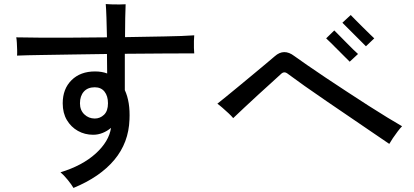

<svg xmlns="http://www.w3.org/2000/svg" viewBox="-20 -845 2040 946"><path d="M342 81Q333 65 313.5 41Q294 17 278 4Q386 -29 451.5 -88.5Q517 -148 527 -215Q508 -199 485.5 -190Q463 -181 439 -181Q398 -181 364 -200Q330 -219 309.5 -253.5Q289 -288 289 -336Q289 -407 332.5 -450Q376 -493 448 -493Q482 -493 508 -483L507 -579Q421 -578 337 -576.5Q253 -575 182.5 -574Q112 -573 64 -571Q65 -582 64.5 -599.5Q64 -617 63 -634.5Q62 -652 60 -661Q104 -660 175 -659.5Q246 -659 332 -659.5Q418 -660 507 -661Q506 -711 504.5 -757Q503 -803 501 -825Q511 -824 530 -823.5Q549 -823 568.5 -823Q588 -823 599 -824Q598 -801 597 -757Q596 -713 596 -662Q700 -664 791 -665.5Q882 -667 937 -671Q936 -661 935.5 -643.5Q935 -626 935.5 -609Q936 -592 937 -582Q884 -582 793 -581.5Q702 -581 595 -580V-401Q622 -343 618 -256Q614 -142 543.5 -57.5Q473 27 342 81ZM447 -261Q473 -261 492.5 -279.5Q512 -298 512 -336Q512 -372 495 -393.5Q478 -415 447 -415Q412 -415 393 -393.5Q374 -372 374 -336Q374 -302 395.5 -281.5Q417 -261 447 -261Z M1898 -136Q1864 -159 1813.5 -193.5Q1763 -228 1705 -267.5Q1647 -307 1589 -346.5Q1531 -386 1481.5 -421Q1432 -456 1400 -480Q1389 -489 1380.5 -488.5Q1372 -488 1364 -480Q1348 -465 1318 -438Q1288 -411 1252.5 -378.5Q1217 -346 1184 -315Q1151 -284 1129 -263Q1121 -273 1106 -287Q1091 -301 1076 -314Q1061 -327 1051 -334Q1066 -346 1095 -369.5Q1124 -393 1159 -422Q1194 -451 1229 -480Q1264 -509 1292 -532.5Q1320 -556 1334 -568Q1379 -608 1430 -569Q1454 -552 1494 -524Q1534 -496 1584.5 -462.5Q1635 -429 1689 -393.5Q1743 -358 1794.5 -325Q1846 -292 1889.5 -265.5Q1933 -239 1961 -223Q1952 -214 1939.5 -197.5Q1927 -181 1915.5 -164Q1904 -147 1898 -136ZM1783 -617Q1778 -622 1761.5 -638.5Q1745 -655 1725 -675Q1705 -695 1688.5 -711.5Q1672 -728 1667 -733L1708 -771Q1714 -765 1730 -748.5Q1746 -732 1766 -712.5Q1786 -693 1802 -677Q1818 -661 1824 -656ZM1703 -541Q1698 -546 1681.5 -562.5Q1665 -579 1645 -599Q1625 -619 1608.5 -635.5Q1592 -652 1587 -656L1627 -695Q1633 -689 1649.5 -672.5Q1666 -656 1685.5 -636Q1705 -616 1721.5 -600Q1738 -584 1744 -579Z"/></svg>

Font: Zen Kaku Gothic Antique Medium
Style: Regular
Weight: 500
Designer: Yoshimichi Ohira
Foundry: Positype
Version: Version 1.002